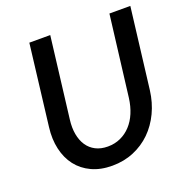

<svg xmlns="http://www.w3.org/2000/svg" viewBox="-129 -841 947 971"><g transform="rotate(-20 344.0 -356.0)"><path d="M325.5 -90.5Q363 -90.5 394.2 -104.8Q425.5 -119 449.2 -144.8Q473 -170.5 488 -206.2Q503 -242 508.5 -285L562 -720H674.5L621.5 -285Q613.5 -222 588 -168.2Q562.5 -114.5 522.5 -75.2Q482.5 -36 429.5 -13.8Q376.5 8.5 313.5 8.5Q250.5 8.5 203 -13.8Q155.5 -36 125.2 -75.2Q95 -114.5 82.8 -168.2Q70.5 -222 78.5 -285L131 -720H243.5L190.5 -285Q185 -242 191.5 -206.2Q198 -170.5 215.2 -144.8Q232.5 -119 260.2 -104.8Q288 -90.5 325.5 -90.5Z"/></g></svg>

Font: Lato 2
Style: Italic
Weight: 600
Italic angle: -7°
Designer: Lukasz Dziedzic with Adam Twardoch and Botio Nikoltchev
Foundry: tyPoland Lukasz Dziedzic
Version: Version 2.015; 2015-08-06; http://www.latofonts.com/